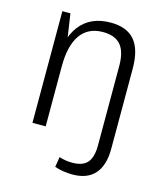

<svg xmlns="http://www.w3.org/2000/svg" viewBox="-110 -629 763 897"><g transform="rotate(15 271.5 -181.0)"><path d="M324 185Q303 185 280 181.5Q257 178 238 171L246 122Q261 127 277 129.5Q293 132 309 132Q360 132 382.5 106Q405 80 405 22V-2H469V22Q469 102 432.5 143.5Q396 185 324 185ZM405 -361Q405 -430 377.5 -462.5Q350 -495 291 -495Q220 -495 183 -443Q146 -391 146 -290L115 -224V-285Q115 -414 166 -480.5Q217 -547 315 -547Q393 -547 431 -502.5Q469 -458 469 -365V0H405ZM82 -540H121L146 -372V0H82Z"/></g></svg>

Font: Pathway Extreme SemiCondensed ExtraLight
Style: Regular
Weight: 250
Width: 4
Version: Version 1.001;gftools[0.9.26]